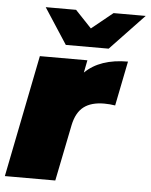

<svg xmlns="http://www.w3.org/2000/svg" viewBox="-59 -812 672 857"><g transform="rotate(5 277.0 -383.5)"><path d="M498 -557 458 -357Q433 -361 409 -361Q351 -361 317.5 -335.5Q284 -310 272 -253L221 0H-5L104 -547H317L306 -491Q373 -557 498 -557ZM559 -767 407 -607H215L111 -767H247L320 -690L415 -767Z"/></g></svg>

Font: Montserrat Alternates Black
Style: Italic
Weight: 900
Italic angle: -11.3°
Designer: Julieta Ulanovsky
Foundry: Julieta Ulanovsky
Version: Version 7.200